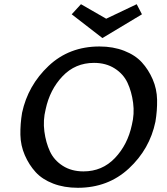

<svg xmlns="http://www.w3.org/2000/svg" viewBox="-20 -886 793 913"><path d="M655 -818 467 -705 321 -818 365 -866 485 -797 630 -866ZM453 -665Q518 -665 570.5 -644.5Q623 -624 654.5 -589.5Q686 -555 706 -509Q726 -463 727 -411.5Q728 -360 719 -307Q692 -177 593 -85Q494 7 350 7Q285 7 233 -13Q181 -33 149.5 -67.5Q118 -102 98 -148Q78 -194 77 -245Q76 -296 85 -350Q113 -480 211 -572.5Q309 -665 453 -665ZM607 -292Q620 -344 613 -397Q606 -450 586.5 -492Q567 -534 525.5 -560.5Q484 -587 427 -587Q338 -587 277.5 -523.5Q217 -460 197 -366Q184 -314 191 -261Q198 -208 217.5 -166Q237 -124 278.5 -97.5Q320 -71 377 -71Q466 -71 526.5 -134.5Q587 -198 607 -292Z"/></svg>

Font: EauTestInfant Semibold
Style: Italic
Weight: 600
Italic angle: -12°
Designer: Christian Thalmann (Catharsis Fonts)
Version: Version 0.001;PS 000.001;hotconv 1.0.88;makeotf.lib2.5.64775